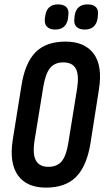

<svg xmlns="http://www.w3.org/2000/svg" viewBox="-20 -851 477 877"><path d="M190 6Q102 6 62 -50Q22 -106 38 -211L78 -460Q94 -563 142 -612Q190 -661 279 -661Q367 -661 408 -605.5Q449 -550 432 -443L393 -195Q376 -92 327.5 -43Q279 6 190 6ZM201 -89Q241 -89 262 -114.5Q283 -140 292 -198L332 -445Q342 -508 326.5 -537Q311 -566 269 -566Q230 -566 209 -540.5Q188 -515 178 -456L138 -210Q128 -147 144 -118Q160 -89 201 -89ZM367 -716Q342 -716 329 -729Q316 -742 320 -768L321 -780Q329 -831 380 -831Q406 -831 418.5 -818Q431 -805 427 -780L426 -768Q418 -716 367 -716ZM232 -716Q207 -716 194.5 -729Q182 -742 185 -768L187 -780Q195 -831 245 -831Q271 -831 283.5 -818Q296 -805 292 -780L291 -768Q283 -716 232 -716Z"/></svg>

Font: Sofia Sans Extra Condensed
Style: Bold Italic
Weight: 700
Italic angle: -9°
Designer: Botio Nikoltchev, Ani Petrova
Foundry: lettersoup
Version: Version 4.101